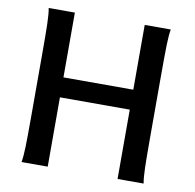

<svg xmlns="http://www.w3.org/2000/svg" viewBox="-80 -794 888 875"><g transform="rotate(10 364.5 -356.5)"><path d="M520 0V-320.8H196.8V0H75.7Q80.6 -26.4 81.8 -73.2Q83 -120.1 83 -211.4V-501.5Q83 -592.8 81.8 -639.6Q80.6 -686.5 75.7 -712.9H196.8V-413.1H520V-712.9H640.6Q635.7 -686.5 634.5 -639.6Q633.3 -592.8 633.3 -501.5V-211.4Q633.3 -120.1 634.5 -73.2Q635.7 -26.4 640.6 0Z"/></g></svg>

Font: Lesson One Medium
Style: Regular
Weight: 500
Designer: But Ko, Victor Gaultney, Annie Olsen, Julie Remington, Don Collingsworth, Eric Hays, Becca Hirsbrunner
Version: Version 1.100